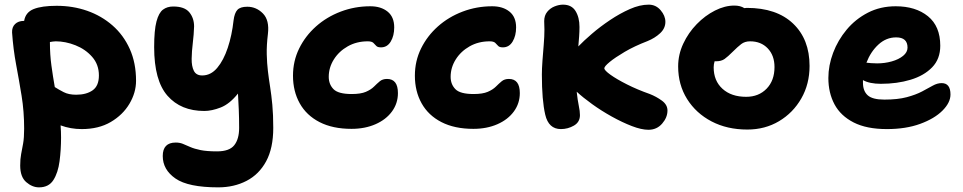

<svg xmlns="http://www.w3.org/2000/svg" viewBox="-20 -546 4149 827"><path d="M148 261Q119 261 93 238.5Q67 216 67 167Q67 139 71 118Q75 97 79.5 72.5Q84 48 84 8Q84 -66 73 -133.5Q62 -201 49.5 -267.5Q37 -334 32 -406Q31 -429 45 -442.5Q59 -456 83 -456H84Q90 -493 125 -507Q160 -521 224 -521Q294 -521 355.5 -499.5Q417 -478 464.5 -436.5Q512 -395 539 -335Q566 -275 566 -198Q566 -147 537.5 -99Q509 -51 457 -20.5Q405 10 332 10Q284 10 241 -6Q243 21 243 46Q243 99 236.5 148.5Q230 198 210 229.5Q190 261 148 261ZM195 -363Q195 -311 201.5 -263.5Q208 -216 216 -171Q233 -160 254.5 -149Q276 -138 308 -138Q352 -138 379 -157Q406 -176 406 -221Q406 -268 377 -301Q348 -334 305 -351Q262 -368 220 -368Q214 -368 207.5 -367Q201 -366 195 -365Z M920 261Q791 261 736 223Q681 185 681 126Q681 68 737 68Q754 68 767.5 73.5Q781 79 799 87Q817 95 844 100.5Q871 106 915 106Q968 106 989 79.5Q1010 53 1010 5Q1010 -39 1008.5 -73.5Q1007 -108 1005 -143Q969 -98 930.5 -83Q892 -68 860 -68Q759 -68 701.5 -133.5Q644 -199 644 -343Q644 -416 654 -453.5Q664 -491 682 -504.5Q700 -518 726 -518Q775 -518 795.5 -493Q816 -468 816 -432Q815 -398 810.5 -361.5Q806 -325 805.5 -293Q805 -261 815 -241Q825 -221 851 -221Q888 -221 915.5 -253.5Q943 -286 961 -340Q979 -394 986 -458Q990 -490 1002.5 -503.5Q1015 -517 1045 -517Q1084 -517 1112.5 -488Q1141 -459 1134 -400Q1128 -350 1129 -311.5Q1130 -273 1134 -239.5Q1138 -206 1143.5 -171.5Q1149 -137 1153 -94.5Q1157 -52 1157 5Q1157 92 1126.5 148.5Q1096 205 1042 233Q988 261 920 261Z M1494 9Q1413 9 1356.5 -20Q1300 -49 1271 -101Q1242 -153 1242 -220Q1242 -283 1268.5 -337Q1295 -391 1341 -432Q1387 -473 1447.5 -496Q1508 -519 1575 -519Q1621 -519 1649.5 -496Q1678 -473 1678 -428Q1678 -392 1663 -367Q1648 -342 1621 -342Q1606 -342 1600.5 -348.5Q1595 -355 1588 -361.5Q1581 -368 1564 -368Q1516 -368 1478 -346.5Q1440 -325 1418 -290Q1396 -255 1396 -215Q1396 -183 1416.5 -162Q1437 -141 1495 -141Q1534 -141 1556 -150.5Q1578 -160 1591 -173Q1604 -186 1616 -196Q1628 -206 1647 -206Q1694 -206 1694 -145Q1694 -101 1668.5 -66Q1643 -31 1597.5 -11Q1552 9 1494 9Z M2019 9Q1938 9 1881.5 -20Q1825 -49 1796 -101Q1767 -153 1767 -220Q1767 -283 1793.5 -337Q1820 -391 1866 -432Q1912 -473 1972.5 -496Q2033 -519 2100 -519Q2146 -519 2174.5 -496Q2203 -473 2203 -428Q2203 -392 2188 -367Q2173 -342 2146 -342Q2131 -342 2125.5 -348.5Q2120 -355 2113 -361.5Q2106 -368 2089 -368Q2041 -368 2003 -346.5Q1965 -325 1943 -290Q1921 -255 1921 -215Q1921 -183 1941.5 -162Q1962 -141 2020 -141Q2059 -141 2081 -150.5Q2103 -160 2116 -173Q2129 -186 2141 -196Q2153 -206 2172 -206Q2219 -206 2219 -145Q2219 -101 2193.5 -66Q2168 -31 2122.5 -11Q2077 9 2019 9Z M2396 10Q2343 10 2328.5 -52Q2314 -114 2314 -225Q2314 -250 2316.5 -284Q2319 -318 2322 -353.5Q2325 -389 2325 -419Q2325 -427 2324.5 -436.5Q2324 -446 2324 -455Q2324 -479 2337 -495Q2350 -511 2369 -518.5Q2388 -526 2405 -526Q2442 -526 2459 -498.5Q2476 -471 2476 -430Q2476 -410 2474.5 -389Q2473 -368 2471 -346Q2494 -370 2529.5 -400.5Q2565 -431 2607.5 -459.5Q2650 -488 2693 -507Q2736 -526 2774 -526Q2805 -526 2825.5 -502Q2846 -478 2846 -452Q2846 -424 2823.5 -403Q2801 -382 2769 -369Q2712 -347 2670.5 -322.5Q2629 -298 2606 -279Q2583 -260 2583 -252Q2583 -243 2609.5 -224Q2636 -205 2680.5 -182.5Q2725 -160 2779 -141Q2807 -130 2831 -112.5Q2855 -95 2855 -70Q2855 -40 2832 -13.5Q2809 13 2773 13Q2743 13 2701.5 -3Q2660 -19 2615 -44Q2570 -69 2530.5 -97.5Q2491 -126 2464 -151Q2468 -114 2473 -90.5Q2478 -67 2478 -50Q2478 -20 2452 -5Q2426 10 2396 10Z M3199 12Q3112 12 3045 -23Q2978 -58 2939.5 -119.5Q2901 -181 2901 -260Q2901 -311 2923 -358Q2945 -405 2981 -442Q3017 -479 3059.5 -500.5Q3102 -522 3143 -522Q3169 -522 3186 -511Q3192 -512 3197 -512Q3325 -512 3396 -444.5Q3467 -377 3467 -262Q3467 -184 3431.5 -122Q3396 -60 3335.5 -24Q3275 12 3199 12ZM3054 -256Q3054 -198 3092 -163.5Q3130 -129 3194 -129Q3248 -129 3282 -164Q3316 -199 3316 -257Q3316 -307 3287 -337.5Q3258 -368 3211 -368Q3188 -368 3172.5 -356Q3157 -344 3137 -324Q3115 -302 3101 -292Q3087 -282 3064 -282Q3061 -282 3058 -282Q3054 -269 3054 -256Z M3800 10Q3713 10 3657 -18.5Q3601 -47 3574.5 -96.5Q3548 -146 3548 -210Q3548 -264 3568.5 -318.5Q3589 -373 3627 -418.5Q3665 -464 3718.5 -491.5Q3772 -519 3838 -519Q3924 -519 3977 -476Q4030 -433 4030 -349Q4030 -292 3995 -256Q3960 -220 3902 -202.5Q3844 -185 3774 -185Q3750 -185 3730.5 -189Q3711 -193 3697 -201Q3697 -195 3697 -190Q3697 -154 3717.5 -135.5Q3738 -117 3789 -117Q3847 -117 3886 -127.5Q3925 -138 3951.5 -152Q3978 -166 3997.5 -177Q4017 -188 4036 -188Q4074 -188 4074 -139Q4074 -104 4039.5 -69.5Q4005 -35 3943.5 -12.5Q3882 10 3800 10ZM3840 -385Q3797 -385 3763.5 -354Q3730 -323 3712 -276Q3721 -275 3732 -274Q3743 -273 3758 -273Q3791 -273 3821 -281.5Q3851 -290 3870 -305.5Q3889 -321 3889 -341Q3889 -385 3840 -385Z"/></svg>

Font: Shantell Sans Normal
Style: Bold
Weight: 700
Designer: Stephen Nixon, Anya Danilova, Shantell Martin
Foundry: Arrow Type
Version: Version 1.009;[a7da0bfa3]